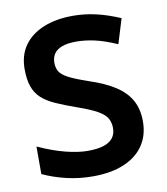

<svg xmlns="http://www.w3.org/2000/svg" viewBox="-82 -793 758 872"><g transform="rotate(-10 296.5 -357.0)"><path d="M543 -197Q543 -133 511.5 -86.5Q480 -40 420.5 -15Q361 10 277 10Q213 10 154.5 -4Q96 -18 47 -41V-168Q115 -137 172.5 -122.5Q230 -108 273 -108Q321 -108 349.5 -118Q378 -128 391 -146.5Q404 -165 404 -190Q404 -215 393.5 -234.5Q383 -254 352 -272Q321 -290 258 -312Q204 -331 165 -348.5Q126 -366 102 -388Q78 -410 66.5 -442.5Q55 -475 55 -523Q55 -587 86.5 -631.5Q118 -676 176 -700Q234 -724 313 -724Q366 -724 418.5 -712Q471 -700 529 -675L494 -561Q437 -586 392.5 -596Q348 -606 307 -606Q267 -606 241.5 -596.5Q216 -587 204.5 -569.5Q193 -552 193 -528Q193 -505 203 -488Q213 -471 242.5 -455.5Q272 -440 330 -420Q404 -396 451 -365.5Q498 -335 520.5 -294Q543 -253 543 -197Z"/></g></svg>

Font: Noto Sans Armenian
Style: Regular
Weight: 400
Designer: Monotype Design Team
Foundry: Monotype Imaging Inc.
Version: Version 2.007